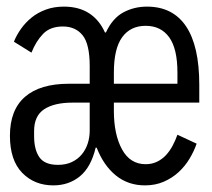

<svg xmlns="http://www.w3.org/2000/svg" viewBox="-20 -548 640 580"><path d="M141 12Q84 12 47 -26Q10 -64 10 -138Q10 -216 55.5 -255.5Q101 -295 188 -295H251V-348Q251 -415 229.5 -441.5Q208 -468 170 -468Q132 -468 110.5 -446Q89 -424 75 -389L22 -422Q30 -442 43.5 -461Q57 -480 75.5 -495Q94 -510 118.5 -519Q143 -528 173 -528Q218 -528 249 -508Q280 -488 297 -450H300Q320 -493 352.5 -510.5Q385 -528 424 -528Q502 -528 542 -468.5Q582 -409 582 -292V-238H324V-213Q324 -142 348.5 -97Q373 -52 420 -52Q439 -52 454.5 -59.5Q470 -67 481.5 -79.5Q493 -92 501.5 -108Q510 -124 516 -141L574 -114Q566 -91 552.5 -68.5Q539 -46 519.5 -28Q500 -10 474.5 1Q449 12 418 12Q367 12 330 -18Q293 -48 272 -102H269Q255 -43 221.5 -15.5Q188 12 141 12ZM155 -50Q179 -50 197 -58.5Q215 -67 227 -81.5Q239 -96 245 -114.5Q251 -133 251 -154V-238H199Q144 -238 113.5 -218Q83 -198 83 -152V-137Q83 -96 99 -73Q115 -50 155 -50ZM420 -470Q374 -470 349 -435.5Q324 -401 324 -329V-295H516V-329Q516 -401 491 -435.5Q466 -470 420 -470Z"/></svg>

Font: IBM Plex Mono
Style: Regular
Weight: 400
Monospace: yes
Designer: Mike Abbink, Paul van der Laan, Pieter van Rosmalen
Foundry: Bold Monday
Version: Version 2.3